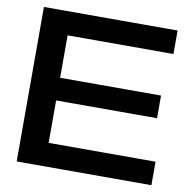

<svg xmlns="http://www.w3.org/2000/svg" viewBox="-82 -834 931 918"><g transform="rotate(10 383.0 -375.0)"><path d="M683 -430V-320H106V-430ZM193 -375V-40L130 -114H712V0H58V-375V-750H707V-636H130L193 -710Z"/></g></svg>

Font: Bounded
Style: Regular
Weight: 400
Designer: Vlad Churkin
Version: Version 1.0